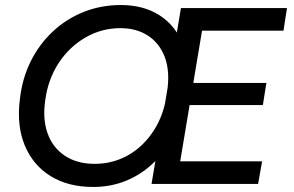

<svg xmlns="http://www.w3.org/2000/svg" viewBox="-20 -732 1168 764"><path d="M351 12Q251 12 181 -31.5Q111 -75 78.5 -153.5Q46 -232 59 -336Q68 -419 102 -487.5Q136 -556 190 -606.5Q244 -657 313 -684.5Q382 -712 461 -712Q551 -712 615 -671Q679 -630 708.5 -553.5Q738 -477 724 -370Q714 -284 681.5 -213.5Q649 -143 599.5 -92.5Q550 -42 487 -15Q424 12 351 12ZM357 -80Q429 -80 490 -114.5Q551 -149 592.5 -213.5Q634 -278 645 -367Q657 -448 636 -504Q615 -560 569 -590Q523 -620 459 -620Q384 -620 319.5 -582.5Q255 -545 213 -480.5Q171 -416 160 -333Q149 -258 169.5 -201Q190 -144 238.5 -112Q287 -80 357 -80ZM583 0 700 -700H799L682 0ZM666 0 681 -90H1023L1007 0ZM719 -314 734 -402H1040L1026 -314ZM768 -610 783 -700H1122L1108 -610Z"/></svg>

Font: Figtree Light Medium
Style: Italic
Weight: 500
Italic angle: -9.5°
Version: Version 2.000